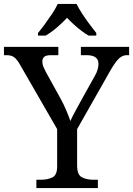

<svg xmlns="http://www.w3.org/2000/svg" viewBox="-25 -951 673 971"><path d="M159 0V-42H182Q215 -42 239.5 -53.5Q264 -65 264 -109V-298L79 -619Q63 -648 48.5 -660Q34 -672 8 -672H-5V-714H270V-672H233Q206 -672 197.5 -662.5Q189 -653 189 -640Q189 -626 195 -612Q201 -598 207 -587L281 -453Q298 -422 310.5 -392Q323 -362 331 -339Q340 -360 357 -391Q374 -422 391 -453L455 -568Q465 -585 469 -600.5Q473 -616 473 -628Q473 -672 413 -672H384V-714H628V-672H616Q595 -672 577 -655.5Q559 -639 533 -594L365 -298V-114Q365 -67 389 -54.5Q413 -42 447 -42H470V0ZM167 -784Q183 -803 202 -829Q221 -855 239 -882Q257 -909 267 -931H362Q373 -909 390.5 -882Q408 -855 427.5 -829Q447 -803 462 -784V-771H423Q404 -782 384.5 -797Q365 -812 347 -828.5Q329 -845 314 -861Q292 -837 263.5 -812.5Q235 -788 206 -771H167Z"/></svg>

Font: Noto Serif Vithkuqi
Style: Regular
Weight: 400
Version: Version 1.005